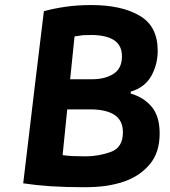

<svg xmlns="http://www.w3.org/2000/svg" viewBox="-20 -743 681 771"><path d="M504.9 -375Q561.5 -391.6 587.9 -438.5Q613.3 -485.4 613.3 -539.1Q613.3 -637.7 541 -679.7Q468.8 -722.7 346.7 -722.7Q290 -722.7 243.2 -715.8Q196.3 -709 156.2 -698.2Q127.9 -467.8 73.2 -6.8Q125 1 183.6 4.9Q242.2 8.8 319.3 8.8Q362.3 8.8 402.3 3.9Q442.4 -2 477.5 -13.7Q542 -36.1 581.1 -83Q621.1 -129.9 621.1 -207Q621.1 -276.4 588.9 -314.5Q556.6 -352.5 504.9 -367.2Q504.9 -370.1 504.9 -375ZM343.8 -303.7Q406.2 -303.7 440.4 -281.2Q473.6 -258.8 473.6 -211.9Q473.6 -150.4 424.8 -132.8Q376 -115.2 323.2 -115.2Q296.9 -115.2 273.4 -116.2Q250 -117.2 231.4 -120.1Q237.3 -181.6 250 -303.7Q273.4 -303.7 343.8 -303.7ZM279.3 -596.7Q294.9 -599.6 312.5 -601.6Q329.1 -602.5 345.7 -602.5Q405.3 -602.5 437.5 -582Q469.7 -561.5 469.7 -516.6Q469.7 -467.8 435.5 -446.3Q401.4 -424.8 350.6 -424.8Q321.3 -424.8 261.7 -424.8Q266.6 -467.8 279.3 -596.7Z"/></svg>

Font: cl
Style: Bold Italic
Weight: 400
Designer: Mitja Miklavcic
Version: Version 7.504; 2011; Build 1022